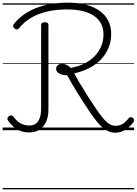

<svg xmlns="http://www.w3.org/2000/svg" viewBox="-20 -981 1031 1447"><path d="M850 19Q824 19 801 10Q778 1 756.5 -16.5Q735 -34 712.5 -61.5Q690 -89 664.5 -126Q639 -163 608 -211Q595 -232 583.5 -250Q572 -268 562 -284.5Q552 -301 542 -317Q532 -333 523 -348.5Q514 -364 505 -380.5Q496 -397 486 -414Q452 -413 427.5 -426.5Q403 -440 403 -462Q403 -478 414.5 -489Q426 -500 447 -500Q466 -500 483 -492Q500 -484 513 -469Q568 -479 613.5 -501Q659 -523 692 -556.5Q725 -590 742.5 -632Q760 -674 760 -722Q760 -768 741.5 -803Q723 -838 687.5 -862Q652 -886 601 -898Q550 -910 485 -910Q404 -910 335.5 -894Q267 -878 214.5 -847Q162 -816 124 -769Q116 -761 108 -759.5Q100 -758 90 -766Q80 -774 78.5 -782Q77 -790 84 -799Q114 -838 154.5 -867.5Q195 -897 246 -918Q297 -939 358 -950Q419 -961 490 -961Q567 -961 628 -945Q689 -929 731.5 -898.5Q774 -868 796 -824.5Q818 -781 818 -725Q818 -680 805 -640.5Q792 -601 768 -566.5Q744 -532 710 -505Q676 -478 632.5 -458.5Q589 -439 539 -428Q547 -414 554 -401.5Q561 -389 568.5 -375.5Q576 -362 584.5 -348.5Q593 -335 602.5 -319.5Q612 -304 623 -286Q634 -268 647 -247Q681 -195 706.5 -157.5Q732 -120 752 -95.5Q772 -71 788.5 -57.5Q805 -44 820 -38.5Q835 -33 851 -33Q880 -33 902.5 -46Q925 -59 948 -88Q954 -96 962 -98Q970 -100 981 -92Q990 -86 991 -77.5Q992 -69 987 -62Q969 -37 946.5 -18.5Q924 0 899.5 9.5Q875 19 850 19ZM198 17Q163 17 132.5 5Q102 -7 79 -28Q56 -49 41 -72Q34 -81 36 -89.5Q38 -98 47 -106Q58 -113 66.5 -111Q75 -109 82 -101Q98 -79 115.5 -64.5Q133 -50 154.5 -42.5Q176 -35 201 -35Q245 -35 267.5 -67.5Q290 -100 290 -163V-793Q290 -803 296.5 -808Q303 -813 318 -813Q332 -813 338.5 -808.5Q345 -804 345 -794V-156Q345 -103 328 -64Q311 -25 278.5 -4Q246 17 198 17ZM0 436H991V446H0ZM0 -20H991V0H0ZM0 -505H991V-500H0ZM0 -956H991V-946H0Z"/></svg>

Font: Playwrite HU Guides
Style: Regular
Weight: 400
Designer: Veronika Burian, José Scaglione
Foundry: TypeTogether
Version: Version 1.003